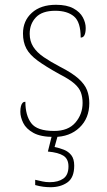

<svg xmlns="http://www.w3.org/2000/svg" viewBox="-20 -562 445 802"><path d="M206 10Q150 10 119.5 -7Q89 -24 77 -48.5Q65 -73 65 -95Q65 -109 67.5 -118.5Q70 -128 74.5 -132.5Q79 -137 86 -137Q86 -80 110.5 -47.5Q135 -15 206 -15Q265 -15 295 -50Q325 -85 325 -132Q325 -156 318 -175.5Q311 -195 290.5 -213Q270 -231 229 -252Q171 -284 137.5 -308.5Q104 -333 90 -359.5Q76 -386 76 -422Q76 -475 113 -508.5Q150 -542 214 -542Q259 -542 286.5 -527Q314 -512 326 -489.5Q338 -467 338 -445Q338 -426 333 -415.5Q328 -405 317 -405Q317 -470 289 -493.5Q261 -517 211 -517Q156 -517 130 -489.5Q104 -462 104 -421Q104 -390 119 -366.5Q134 -343 162.5 -323.5Q191 -304 231 -283Q282 -257 308 -233.5Q334 -210 343.5 -185.5Q353 -161 353 -131Q353 -68 312 -29Q271 10 206 10ZM191 220Q176 220 160.5 218Q145 216 127 211V189Q145 193 158 196Q171 199 188 199Q223 199 244.5 184Q266 169 266 133Q266 102 245 88.5Q224 75 180 71L200 -9H225L208 52Q228 56 247 63.5Q266 71 278 86.5Q290 102 290 130Q290 180 261.5 200Q233 220 191 220Z"/></svg>

Font: Noto Serif Kannada Thin
Style: Regular
Weight: 250
Version: Version 2.003